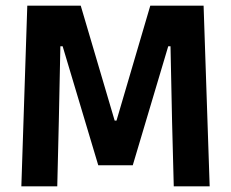

<svg xmlns="http://www.w3.org/2000/svg" viewBox="-20 -659 817 679"><path d="M55.5 0 76.5 -639H265.5L385.5 -232.5H392L511.5 -639H700L721.5 0H594.5L588.5 -230L583 -495.5H575L449.5 -74.5H327.5L201.5 -495.5H193.5L188 -229.5L182.5 0Z"/></svg>

Font: Anek Latin SemiBold
Style: Regular
Weight: 600
Designer: Yesha Goshar
Foundry: Ek Type
Version: Version 1.003